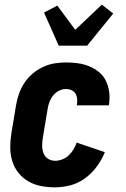

<svg xmlns="http://www.w3.org/2000/svg" viewBox="-20 -796 540 824"><path d="M216 8Q186 8 156.5 2.5Q127 -3 102 -17.5Q77 -32 59 -54.5Q41 -77 32.5 -105Q24 -133 24 -163.5Q24 -194 29 -225L49 -345Q53 -369 61.5 -393.5Q70 -418 84.5 -440Q99 -462 119.5 -479.5Q140 -497 164.5 -508.5Q189 -520 214 -524Q239 -528 263 -528Q289 -528 314.5 -524.5Q340 -521 363 -511.5Q386 -502 405 -486.5Q424 -471 434.5 -449Q445 -427 448.5 -402Q452 -377 448 -350L447 -344H310V-346Q312 -359 311 -371.5Q310 -384 304 -394Q298 -404 287 -409Q276 -414 263 -414Q248 -414 233 -406.5Q218 -399 207.5 -385.5Q197 -372 191.5 -356.5Q186 -341 184 -326L164 -206Q161 -189 161 -171.5Q161 -154 166.5 -139Q172 -124 185.5 -115Q199 -106 217 -106Q232 -106 247.5 -112Q263 -118 275 -129.5Q287 -141 295.5 -155Q304 -169 309 -184L430 -143Q417 -111 396 -82Q375 -53 346 -31.5Q317 -10 283 -1Q249 8 216 8ZM232 -600 169 -742 226 -772 303 -668 417 -776 466 -738 354 -600Z"/></svg>

Font: Iosevka Curly Heavy
Style: Italic
Weight: 900
Italic angle: -9°
Monospace: yes
Designer: Belleve Invis
Foundry: Belleve Invis
Version: Version 22.1.2; ttfautohint (v1.8.4)